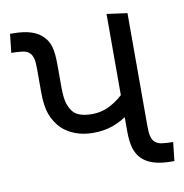

<svg xmlns="http://www.w3.org/2000/svg" viewBox="-71 -671 710 739"><g transform="rotate(-10 284.0 -301.5)"><path d="M264 -161Q225 -161 194 -173Q163 -185 143 -204Q118 -229 105.5 -262Q93 -295 93 -350V-440Q93 -467 90 -479.5Q87 -492 81 -500Q71 -514 49 -516.5Q27 -519 6 -519L14 -592H24Q68 -592 96.5 -582.5Q125 -573 142 -555Q159 -538 166 -513Q173 -488 173 -443V-357Q173 -311 181 -288.5Q189 -266 202 -253Q213 -243 230.5 -238Q248 -233 272 -233Q312 -233 347 -252.5Q382 -272 405 -298V-208Q377 -187 342.5 -174Q308 -161 264 -161ZM542 0Q499 0 470 -9.5Q441 -19 424 -37Q408 -54 400.5 -79Q393 -104 393 -148V-603L473 -592V-152Q473 -125 476 -112.5Q479 -100 485 -92Q496 -78 517.5 -75.5Q539 -73 560 -73L552 0Z"/></g></svg>

Font: lguzrati85
Style: Book
Weight: 400
Designer: Jelle Bosma - Monotype Design Team, Universal Thirst
Foundry: Monotype Imaging Inc.
Version: Version 2.106